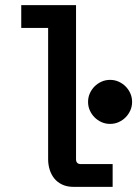

<svg xmlns="http://www.w3.org/2000/svg" viewBox="-20 -746 540 750"><path d="M277 -726V-124Q277 -105 296 -105H420V-16H268Q242 -16 223 -25Q204 -34 192 -49Q180 -64 174 -83.5Q168 -103 168 -124V-637H63V-726ZM324 -348Q324 -366 331 -381.5Q338 -397 349.5 -408.5Q361 -420 376.5 -427Q392 -434 410 -434Q428 -434 443.5 -427Q459 -420 470.5 -408.5Q482 -397 489 -381.5Q496 -366 496 -348Q496 -330 489 -314.5Q482 -299 470.5 -287.5Q459 -276 443.5 -269Q428 -262 410 -262Q392 -262 376.5 -269Q361 -276 349.5 -287.5Q338 -299 331 -314.5Q324 -330 324 -348Z"/></svg>

Font: D2Coding ligature
Style: Bold
Weight: 700
Monospace: yes
Designer: Yong-Rak Park; Jeong-Hwan Yoon; Sang-Min Lee;
Foundry: NHN Corporation
Version: Version 1.3.2; Build 20180524